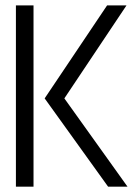

<svg xmlns="http://www.w3.org/2000/svg" viewBox="-20 -704 519 724"><path d="M40 0V-683.6H106.4V0ZM148.4 -333 383.8 -683.6H457L222.7 -333L460.9 0H387.7Z"/></svg>

Font: Post No Bills Jaffna Medium
Style: Regular
Weight: 500
Designer: Kosala Senevirathne, Siva Puranthara, Lasantha Premarathna, Tharique Azeez
Foundry: Mooniak
Version: Version 1.220 ; ttfautohint (v1.6)